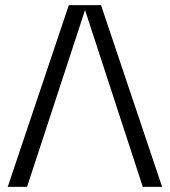

<svg xmlns="http://www.w3.org/2000/svg" viewBox="-20 -725 659 745"><path d="M247 -705H372L609 0H534L310 -686L85 0H10Z"/></svg>

Font: TikTok Sans Light
Style: Regular
Weight: 300
Version: Version 4.000